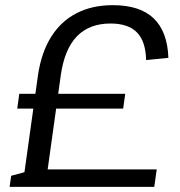

<svg xmlns="http://www.w3.org/2000/svg" viewBox="-20 -728 701 748"><path d="M128 -435.1Q141 -522.9 178.8 -583.7Q216.6 -644.5 277.7 -676.2Q338.7 -707.9 419.4 -707.9Q525.3 -707.9 578.9 -656.3Q632.5 -604.7 636 -502.7L549.3 -494Q547.6 -566.9 513.6 -601.6Q479.5 -636.4 410.8 -636.4Q328.6 -636.4 280.2 -587.1Q231.8 -537.7 217 -436.3L156.2 0H67.3ZM23.6 -43.2 78.1 -57.9 126.6 -68.1H590.6L581 0H17.4ZM55.1 -362.5H467.9L459.8 -305H47.1Z"/></svg>

Font: Pathway Extreme 8pt Thin
Style: Italic
Weight: 100
Italic angle: -8°
Designer: Eduardo Rodriguez Tunni
Foundry: Eduardo Rodriguez Tunni
Version: Version 1.000